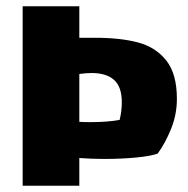

<svg xmlns="http://www.w3.org/2000/svg" viewBox="-20 -590 598 610"><path d="M542 -276Q542 -226 523.5 -180.5Q505 -135 481 -102Q459 -94 412 -89.5Q365 -85 311 -85Q271 -85 232 -88V0H52V-570H232V-470H282Q363 -470 419 -455Q475 -440 508.5 -397.5Q542 -355 542 -276ZM267 -202Q321 -202 360 -209Q367 -237 367 -265Q367 -314 342.5 -336Q318 -358 271 -358Q253 -358 232 -355V-203Q242 -202 267 -202Z"/></svg>

Font: Lalezar
Style: Regular
Weight: 400
Designer: Borna Izadpanah
Foundry: Borna Izadpanah
Version: Version 1.003